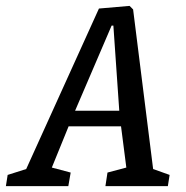

<svg xmlns="http://www.w3.org/2000/svg" viewBox="-61 -632 633 652"><path d="M515 -38 509 0H297L304 -46L368 -63L350 -203H172L115 -63L179 -46L171 0H-41L-35 -38L28 -58L275 -603L379 -612L391 -600L459 -58ZM194 -256H344L324 -545H318Z"/></svg>

Font: Grenze
Style: Italic
Weight: 400
Italic angle: -10°
Designer: Renata Polastri
Foundry: Omnibus-Type
Version: Version 1.002; ttfautohint (v1.8)